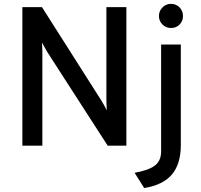

<svg xmlns="http://www.w3.org/2000/svg" viewBox="-20 -736 1015 970"><path d="M93 0V-700H192L490.5 -230.5Q497.5 -219.5 505 -206Q512.5 -192.5 519.5 -178.5Q519 -191 518.2 -205Q517.5 -219 517.5 -230V-700H618.5V0H524L220 -471.5Q214 -482 206.2 -495.5Q198.5 -509 191.5 -521.5Q193 -510 193.5 -496.5Q194 -483 194 -471.5V0ZM708.5 214 660 137Q734 123.5 764 99.2Q794 75 794 28.5V-511H893.5V-3Q893.5 92 848.8 145.2Q804 198.5 708.5 214ZM844 -594.5Q818.5 -594.5 800.8 -612.2Q783 -630 783 -655Q783 -680.5 800.8 -698.5Q818.5 -716.5 844 -716.5Q869.5 -716.5 887 -698.8Q904.5 -681 904.5 -655Q904.5 -629.5 887.2 -612Q870 -594.5 844 -594.5Z"/></svg>

Font: Overpass Medium
Style: Regular
Weight: 500
Designer: Delve Withrington, Dave Bailey, Thomas Jockin
Foundry: Delve Fonts LLC
Version: Version 4.000